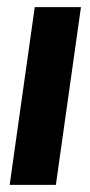

<svg xmlns="http://www.w3.org/2000/svg" viewBox="-20 -516 250 536"><path d="M7 0 77 -496H206L136 0Z"/></svg>

Font: Host Grotesk
Style: Bold Italic
Weight: 700
Italic angle: -8°
Designer: Doğukan Karapınar
Foundry: Element Type
Version: Version 1.003; ttfautohint (v1.8.4.7-5d5b)